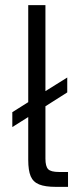

<svg xmlns="http://www.w3.org/2000/svg" viewBox="-20 -728 324 748"><path d="M198 0Q156 0 132.5 -9.5Q109 -19 99.5 -41.5Q90 -64 90 -105V-272L28 -233V-291L90 -330V-708H157V-373L242 -426V-368L157 -314V-110Q157 -80 167.5 -69Q178 -58 210 -58H245V0Z"/></svg>

Font: Atkinson Hyperlegible Next Light
Style: Regular
Weight: 300
Designer: Elliott Scott, Megan Eiswerth, Linus Boman, Theodore Petrosky, Letters from Sweden
Foundry: Applied Design Works, Letters from Sweden
Version: Version 2.001